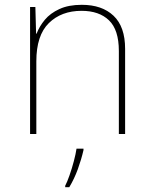

<svg xmlns="http://www.w3.org/2000/svg" viewBox="-20 -557 640 798"><path d="M105 0V-528H127L130 -417H132Q144 -448 166.5 -475Q189 -502 227 -519.5Q265 -537 320 -537Q404 -537 452 -491.5Q500 -446 500 -354V0H474V-345Q474 -433 433 -472.5Q392 -512 319 -512Q235 -512 183 -461Q131 -410 131 -302V0ZM251 215Q259 200 269 171.5Q279 143 287 112.5Q295 82 298 61H327V67Q318 106 303.5 146Q289 186 268 221H251Z"/></svg>

Font: Noto Sans Mono Thin
Style: Regular
Weight: 100
Designer: Monotype Design Team
Foundry: Monotype Imaging Inc.
Version: Version 2.014